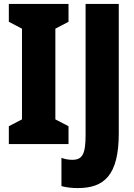

<svg xmlns="http://www.w3.org/2000/svg" viewBox="-20 -734 684 978"><path d="M329 0V-91L262 -126V-588L329 -623V-714H25V-623L92 -588V-126L25 -91V0ZM376 224C509 224 585 161 585 -55V-714H416V-47C416 51 400 80 348 80C327 80 309 76 293 70V214C319 221 347 224 376 224Z"/></svg>

Font: Noto Sans Lao ExtraCondensed Black
Style: Regular
Weight: 900
Width: 2
Designer: Monotype Design Team
Foundry: Monotype Imaging Inc.
Version: Version 2.003